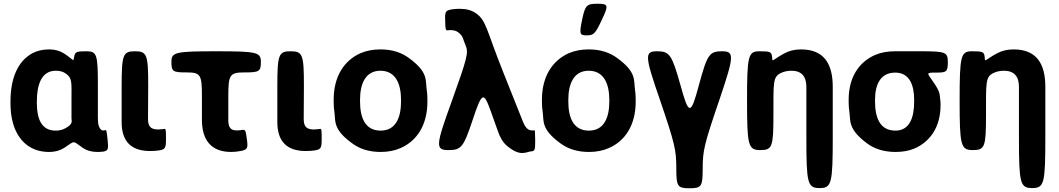

<svg xmlns="http://www.w3.org/2000/svg" viewBox="-20 -802 5659 1026"><path d="M243 -538C209 -538 179 -531 154 -518C74 -475 36 -382 36 -260V-250C36 -212 40 -177 49 -145C73 -59 134 10 242 10C276 10 304 1 325 -13C384 -53 367 -50 422 -12C442 2 468 10 500 10C513 10 523 9 533 8C559 3 560 -7 555 -55C550 -103 548 -108 544 -107C539 -106 521 -96 509 -126C504 -138 503 -155 503 -171V-350C503 -512 497 -528 442 -528C387 -528 381 -525 376 -497C371 -468 376 -482 321 -517C300 -530 275 -538 243 -538ZM362 -272V-171C362 -168 362 -164 363 -161C363 -152 368 -138 330 -117C316 -109 299 -104 277 -104C199 -104 177 -172 177 -250V-260C177 -341 197 -424 278 -424C300 -424 317 -419 330 -410C367 -385 362 -364 362 -272Z M782 5C799 5 814 4 828 2C864 -3 867 -12 867 -61C867 -109 866 -114 858 -113L850 -112L826 -110C787 -110 771 -125 771 -165L772 -347C772 -511 765 -528 701 -528C637 -528 630 -511 630 -339V-150C630 -47 680 5 782 5Z M1215 10C1234 10 1250 8 1265 5C1304 -2 1306 -11 1299 -60C1293 -108 1290 -111 1270 -107C1263 -106 1255 -105 1244 -105C1210 -105 1200 -125 1200 -160V-288C1200 -403 1208 -415 1287 -415C1366 -415 1374 -420 1374 -472C1374 -523 1352 -528 1135 -528C918 -528 896 -523 896 -472C896 -420 903 -415 977 -415C1052 -415 1059 -403 1059 -289V-162C1059 -52 1110 10 1215 10Z M1614 5C1631 5 1646 4 1660 2C1696 -3 1699 -12 1699 -61C1699 -109 1698 -114 1690 -113L1682 -112L1658 -110C1619 -110 1603 -125 1603 -165L1604 -347C1604 -511 1597 -528 1533 -528C1469 -528 1462 -511 1462 -339V-150C1462 -47 1512 5 1614 5Z M1763 -269V-259C1763 -240 1764 -221 1767 -203C1774 -156 1757 -112 1862 -36C1901 -7 1951 10 2014 10C2054 10 2090 3 2121 -11C2208 -49 2264 -134 2264 -259V-269C2264 -288 2263 -307 2260 -325C2253 -372 2270 -416 2165 -492C2126 -521 2076 -538 2013 -538C1973 -538 1938 -531 1907 -518C1819 -479 1763 -394 1763 -269ZM2123 -269V-259C2123 -176 2096 -104 2014 -104C1930 -104 1904 -175 1904 -259V-269C1904 -351 1931 -424 2013 -424C2095 -424 2123 -352 2123 -269Z M2359 -692C2360 -644 2361 -639 2374 -640C2378 -641 2383 -641 2388 -641C2406 -641 2419 -637 2429 -629C2457 -608 2453 -593 2469 -557C2484 -520 2477 -492 2393 -258C2308 -24 2306 0 2376 0C2445 0 2457 -15 2506 -162C2555 -309 2564 -314 2601 -212L2641 -100C2652 -68 2667 -41 2690 -22C2761 37 2790 10 2817 7C2838 6 2840 0 2840 -51C2839 -101 2839 -106 2835 -106C2832 -105 2831 -105 2827 -105H2823C2793 -105 2781 -136 2772 -158L2670 -414C2577 -646 2580 -692 2522 -732C2500 -747 2473 -755 2436 -755C2422 -755 2408 -754 2395 -752C2360 -746 2357 -739 2359 -692Z M2876 -269V-259C2876 -240 2877 -221 2880 -203C2887 -156 2870 -112 2975 -36C3014 -7 3064 10 3127 10C3167 10 3203 3 3234 -11C3321 -49 3377 -134 3377 -259V-269C3377 -288 3376 -307 3373 -325C3366 -372 3383 -416 3278 -492C3239 -521 3189 -538 3126 -538C3086 -538 3051 -531 3020 -518C2932 -479 2876 -394 2876 -269ZM3236 -269V-259C3236 -176 3209 -104 3127 -104C3043 -104 3017 -175 3017 -259V-269C3017 -351 3044 -424 3126 -424C3208 -424 3236 -352 3236 -269ZM3091 -698C3075 -621 3077 -613 3115 -613C3153 -613 3161 -621 3197 -698C3233 -774 3231 -782 3173 -782C3115 -782 3107 -774 3091 -698Z M3616 -348C3570 -511 3558 -528 3491 -528C3424 -528 3425 -504 3506 -270C3586 -35 3594 -1 3594 97C3594 194 3600 204 3665 204C3729 204 3735 194 3735 99C3735 3 3743 -31 3824 -268C3904 -504 3905 -528 3838 -528C3771 -528 3759 -511 3715 -348C3671 -184 3661 -184 3616 -348Z M4209 -424C4263 -424 4289 -394 4289 -338V-68C4289 178 4295 203 4360 203C4424 203 4430 178 4430 -68V-338C4430 -463 4382 -538 4260 -538C4225 -538 4195 -530 4170 -516C4105 -481 4108 -466 4106 -496C4103 -525 4097 -528 4038 -528C3978 -528 3972 -504 3972 -264C3972 -24 3978 0 4043 0C4107 0 4113 -17 4113 -189C4113 -361 4110 -390 4151 -411C4167 -419 4186 -424 4209 -424Z M5045 -471C5045 -523 5032 -528 4905 -528H4764C4724 -528 4689 -522 4658 -509C4571 -472 4515 -390 4515 -269V-259C4515 -240 4516 -221 4519 -203C4526 -156 4510 -113 4613 -36C4652 -7 4703 10 4765 10C4804 10 4838 4 4868 -9C4950 -45 5006 -123 5006 -239V-249C5006 -257 5005 -265 5004 -273C5001 -295 5006 -309 4968 -363C4932 -415 4927 -414 4983 -414C5039 -414 5045 -419 5045 -471ZM4764 -414C4841 -414 4865 -346 4865 -269V-259C4865 -180 4844 -104 4765 -104C4681 -104 4656 -175 4656 -259V-269C4656 -349 4684 -414 4764 -414Z M5345 -424C5399 -424 5425 -394 5425 -338V-68C5425 178 5431 203 5496 203C5560 203 5566 178 5566 -68V-338C5566 -463 5518 -538 5396 -538C5361 -538 5331 -530 5306 -516C5241 -481 5244 -466 5242 -496C5239 -525 5233 -528 5174 -528C5114 -528 5108 -504 5108 -264C5108 -24 5114 0 5179 0C5243 0 5249 -17 5249 -189C5249 -361 5246 -390 5287 -411C5303 -419 5322 -424 5345 -424Z"/></svg>

Font: Asimov Print
Style: A
Weight: 500
Designer: Google
Version: Version 2.000980: 2014